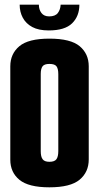

<svg xmlns="http://www.w3.org/2000/svg" viewBox="-20 -793 423 820"><path d="M191 7Q102 7 63 -25Q24 -57 24 -111V-510Q24 -563 62.5 -595.5Q101 -628 191 -628Q282 -628 320.5 -595.5Q359 -563 359 -510V-112Q359 -58 320 -25.5Q281 7 191 7ZM191 -102Q213 -102 221 -113Q229 -124 229 -148V-476Q229 -499 221.5 -509.5Q214 -520 191 -520Q169 -520 161.5 -509.5Q154 -499 154 -477V-147Q154 -124 162 -113Q170 -102 191 -102ZM188 -663Q145 -663 118 -677.5Q91 -692 77.5 -717Q64 -742 64 -773H146Q146 -752 157 -737.5Q168 -723 190 -723Q216 -723 227 -737.5Q238 -752 239 -773H319Q319 -724 288 -693.5Q257 -663 188 -663Z"/></svg>

Font: Smooch Sans Thin ExtraBold
Style: Regular
Weight: 800
Version: Version 1.010